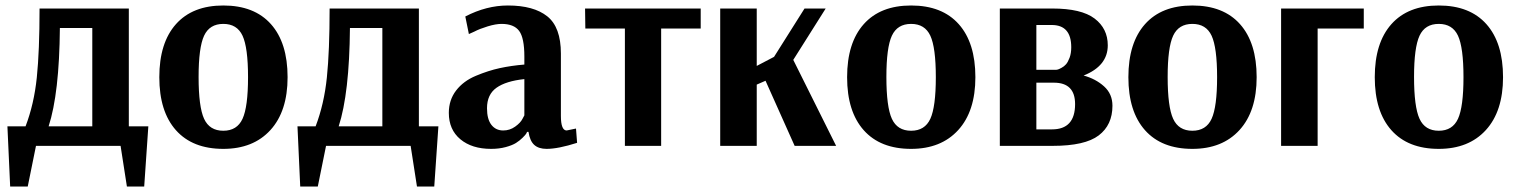

<svg xmlns="http://www.w3.org/2000/svg" viewBox="-20 -531 5521 699"><path d="M17 148 7 -71H73Q104 -152 114 -249Q124 -346 124 -500H449V-71H520L505 148H442L419 0H111L81 148ZM157 -71H316V-429H198Q196 -191 157 -71Z M793 11Q681 11 620.5 -57Q560 -125 560 -250Q560 -375 620.5 -443Q681 -511 793 -511Q906 -511 966.5 -443Q1027 -375 1027 -250Q1027 -126 964.5 -57.5Q902 11 793 11ZM703 -251Q703 -142 723 -98.5Q743 -55 793 -55Q843 -55 863 -98.5Q883 -142 883 -250Q883 -358 863 -401Q843 -444 793 -444Q743 -444 723 -401Q703 -358 703 -251Z M1073 148 1063 -71H1129Q1160 -152 1170 -249Q1180 -346 1180 -500H1505V-71H1576L1561 148H1498L1475 0H1167L1137 148ZM1213 -71H1372V-429H1254Q1252 -191 1213 -71Z M1768 11Q1698 11 1656 -24Q1614 -59 1614 -120Q1614 -167 1640.5 -201.5Q1667 -236 1712.5 -255Q1758 -274 1799.5 -283Q1841 -292 1889 -296V-325Q1889 -393 1870 -418.5Q1851 -444 1806 -444Q1785 -444 1755.5 -435Q1726 -426 1707 -416L1687 -407L1674 -471Q1751 -511 1829 -511Q1923 -511 1972.5 -471.5Q2022 -432 2022 -336V-109Q2022 -56 2043 -56L2077 -63L2081 -11Q2012 11 1970 11Q1941 11 1925 -3.5Q1909 -18 1904 -51H1899Q1898 -48 1895.5 -44Q1893 -40 1882.5 -29.5Q1872 -19 1858.5 -10.5Q1845 -2 1821 4.5Q1797 11 1768 11ZM1812 -56Q1836 -56 1855.5 -70Q1875 -84 1882 -98L1889 -111V-243Q1822 -236 1787.5 -211.5Q1753 -187 1753 -137Q1753 -97 1769 -76.5Q1785 -56 1812 -56Z M2255 0V-427H2111L2110 -500H2531V-427H2387V0Z M2602 0V-500H2735V-291L2798 -324L2909 -500H2986L2868 -313L3024 0H2873L2767 -237L2735 -223V0Z M3297 11Q3185 11 3124.5 -57Q3064 -125 3064 -250Q3064 -375 3124.5 -443Q3185 -511 3297 -511Q3410 -511 3470.5 -443Q3531 -375 3531 -250Q3531 -126 3468.5 -57.5Q3406 11 3297 11ZM3207 -251Q3207 -142 3227 -98.5Q3247 -55 3297 -55Q3347 -55 3367 -98.5Q3387 -142 3387 -250Q3387 -358 3367 -401Q3347 -444 3297 -444Q3247 -444 3227 -401Q3207 -358 3207 -251Z M3620 0V-500H3811Q3917 -500 3965 -463.5Q4013 -427 4013 -366Q4013 -291 3925 -256Q3969 -244 3999.5 -216.5Q4030 -189 4030 -146Q4030 -76 3980 -38Q3930 0 3813 0ZM3753 -277H3826Q3828 -277 3831.5 -278Q3835 -279 3844.5 -284Q3854 -289 3861 -297Q3868 -305 3874 -321Q3880 -337 3880 -359Q3880 -440 3809 -440H3753ZM3753 -60H3810Q3894 -60 3894 -152Q3894 -230 3817 -230H3753Z M4321 11Q4209 11 4148.5 -57Q4088 -125 4088 -250Q4088 -375 4148.5 -443Q4209 -511 4321 -511Q4434 -511 4494.5 -443Q4555 -375 4555 -250Q4555 -126 4492.5 -57.5Q4430 11 4321 11ZM4231 -251Q4231 -142 4251 -98.5Q4271 -55 4321 -55Q4371 -55 4391 -98.5Q4411 -142 4411 -250Q4411 -358 4391 -401Q4371 -444 4321 -444Q4271 -444 4251 -401Q4231 -358 4231 -251Z M4644 0V-500H4945V-427H4777V0Z M5218 11Q5106 11 5045.5 -57Q4985 -125 4985 -250Q4985 -375 5045.5 -443Q5106 -511 5218 -511Q5331 -511 5391.5 -443Q5452 -375 5452 -250Q5452 -126 5389.5 -57.5Q5327 11 5218 11ZM5128 -251Q5128 -142 5148 -98.5Q5168 -55 5218 -55Q5268 -55 5288 -98.5Q5308 -142 5308 -250Q5308 -358 5288 -401Q5268 -444 5218 -444Q5168 -444 5148 -401Q5128 -358 5128 -251Z"/></svg>

Font: Arsenal
Style: Bold
Weight: 700
Designer: Andrij Shevchenko
Foundry: Stairsfor
Version: Version 2.001;PS 002.001;hotconv 1.0.88;makeotf.lib2.5.64775